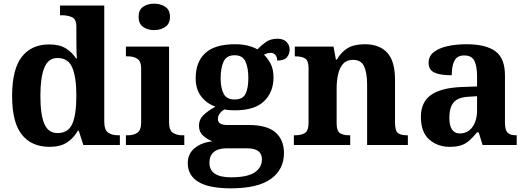

<svg xmlns="http://www.w3.org/2000/svg" viewBox="-20 -790 2868 1046"><path d="M250 10Q152 10 99 -56.5Q46 -123 46 -267Q46 -412 98.5 -480Q151 -548 248 -548Q304 -548 338.5 -526.5Q373 -505 394 -472H399Q397 -495 396.5 -526Q396 -557 396 -584V-645Q396 -686 372 -696.5Q348 -707 315 -707H307V-760H548V-129Q548 -83 568.5 -68Q589 -53 625 -53H633V0H434L409 -78H404Q381 -37 344.5 -13.5Q308 10 250 10ZM293 -65Q352 -65 374 -115.5Q396 -166 396 -269Q396 -368 374 -421Q352 -474 293 -474Q243 -474 221.5 -421Q200 -368 200 -268Q200 -166 221.5 -115.5Q243 -65 293 -65Z M820 -626Q784 -626 759.5 -643.5Q735 -661 735 -698Q735 -736 759.5 -753Q784 -770 820 -770Q855 -770 880.5 -753Q906 -736 906 -698Q906 -661 880.5 -643.5Q855 -626 820 -626ZM666 0V-53H678Q708 -53 728.5 -67Q749 -81 749 -124V-416Q749 -456 728.5 -469.5Q708 -483 678 -483H666V-536H901V-124Q901 -81 921.5 -67Q942 -53 972 -53H984V0Z M1237 236Q1119 236 1061 201Q1003 166 1003 99Q1003 47 1041 16.5Q1079 -14 1137 -20Q1111 -30 1087.5 -50Q1064 -70 1064 -106Q1064 -139 1088 -162.5Q1112 -186 1154 -209Q1107 -225 1076.5 -264Q1046 -303 1046 -364Q1046 -452 1098 -500.5Q1150 -549 1260 -549Q1299 -549 1329.5 -541.5Q1360 -534 1383 -521Q1403 -543 1428.5 -561Q1454 -579 1491 -579Q1524 -579 1541 -561.5Q1558 -544 1558 -520Q1558 -496 1543 -478Q1528 -460 1490 -460Q1490 -480 1480 -491Q1470 -502 1456 -502Q1444 -502 1435 -499Q1426 -496 1418 -492Q1440 -471 1455 -441.5Q1470 -412 1470 -368Q1470 -289 1419 -239Q1368 -189 1260 -189Q1249 -189 1231 -190Q1213 -191 1205 -194Q1190 -188 1178.5 -173.5Q1167 -159 1167 -141Q1167 -109 1218 -109H1335Q1435 -109 1481 -68.5Q1527 -28 1527 44Q1527 133 1456 184.5Q1385 236 1237 236ZM1258 -248Q1303 -248 1318 -279.5Q1333 -311 1333 -365Q1333 -420 1317.5 -454.5Q1302 -489 1258 -489Q1214 -489 1198 -454Q1182 -419 1182 -364Q1182 -312 1198 -280Q1214 -248 1258 -248ZM1239 176Q1327 176 1367 149.5Q1407 123 1407 78Q1407 18 1326 18H1210Q1190 18 1169.5 24.5Q1149 31 1135 48.5Q1121 66 1121 97Q1121 176 1239 176Z M1581 0V-53H1587Q1620 -53 1640.5 -65Q1661 -77 1661 -122V-418Q1661 -460 1642 -471.5Q1623 -483 1590 -483H1586V-536H1797L1810 -465H1815Q1838 -506 1873.5 -527.5Q1909 -549 1968 -549Q2047 -549 2089.5 -503Q2132 -457 2132 -356V-124Q2132 -77 2148 -65Q2164 -53 2198 -53H2202V0H1980V-329Q1980 -393 1963.5 -428.5Q1947 -464 1903 -464Q1869 -464 1849.5 -442.5Q1830 -421 1822 -385.5Q1814 -350 1814 -309V-118Q1814 -76 1832.5 -64.5Q1851 -53 1884 -53H1888V0Z M2430 10Q2364 10 2318.5 -30Q2273 -70 2273 -153Q2273 -234 2328.5 -273Q2384 -312 2497 -316L2579 -319V-374Q2579 -429 2564.5 -458.5Q2550 -488 2509 -488Q2471 -488 2456 -459.5Q2441 -431 2441 -380Q2377 -380 2346 -395Q2315 -410 2315 -447Q2315 -484 2343 -506Q2371 -528 2417.5 -538.5Q2464 -549 2521 -549Q2626 -549 2678.5 -511Q2731 -473 2731 -379V-124Q2731 -83 2744.5 -68Q2758 -53 2791 -53H2795V0H2609L2588 -69H2579Q2557 -42 2537 -24.5Q2517 -7 2492.5 1.5Q2468 10 2430 10ZM2485 -63Q2528 -63 2553.5 -97.5Q2579 -132 2579 -191V-266L2534 -263Q2474 -260 2451 -231.5Q2428 -203 2428 -149Q2428 -63 2485 -63Z"/></svg>

Font: Noto Serif Myanmar
Style: Bold
Weight: 700
Designer: Ben Mitchell and the Monotype Design Team
Foundry: Monotype Imaging Inc.
Version: Version 2.106; ttfautohint (v1.8.4.7-5d5b)